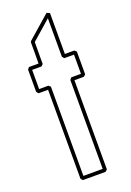

<svg xmlns="http://www.w3.org/2000/svg" viewBox="-166 -933 681 1000"><g transform="rotate(-20 174.5 -432.5)"><path d="M47.9 -639.6H101.1Q101.6 -668.9 101.6 -698.5Q101.6 -728 101.6 -757.3L104.5 -763.2Q136.2 -791 167.5 -818.4Q198.7 -845.7 230.5 -873.5Q234.9 -871.6 239 -869.9Q243.2 -868.2 247.1 -866.2V-639.6H299.3Q302.2 -637.2 304.9 -634.8Q307.6 -632.3 310.1 -629.9V-503.9Q307.6 -501.5 304.9 -499Q302.2 -496.6 299.3 -494.1H247.1V0Q244.6 2.4 241.9 4.9Q239.3 7.3 236.3 9.8H109.9Q107.4 6.8 105.5 3.9Q103.5 1 101.1 -1.5V-494.1H47.9Q45.4 -497.1 43.5 -500Q41.5 -502.9 39.1 -505.4V-628.4ZM58.6 -620.1V-513.7H109.9Q112.8 -511.2 115.5 -508.8Q118.2 -506.3 120.6 -503.9V-9.8H227.5V-502.4Q230 -504.9 231.9 -507.8Q233.9 -510.7 236.3 -513.7H290.5V-620.1H236.3Q233.9 -623 231.9 -626Q230 -628.9 227.5 -631.3V-844.7Q200.7 -821.3 174.3 -798.1Q147.9 -774.9 121.1 -751.5Q121.1 -720.7 120.8 -690.7Q120.6 -660.6 120.6 -629.9Q118.2 -627.4 115.5 -625Q112.8 -622.6 109.9 -620.1Z"/></g></svg>

Font: Preussische VI 9 Linie
Style: Regular
Weight: 400
Designer: Peter Wiegel
Foundry: Peter Wiegel
Version: Version 1.000 2009 initial release